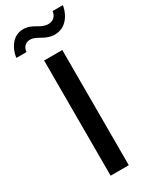

<svg xmlns="http://www.w3.org/2000/svg" viewBox="-274 -971 820 1025"><g transform="rotate(-30 136.5 -458.0)"><path d="M70 -844C113 -844 139 -801 200 -801C289 -801 314 -899 314 -916H251C251 -912 246 -867 197 -867C148 -867 125 -911 66 -911C-17 -911 -41 -817 -41 -796H21C21 -800 25 -844 70 -844ZM80 0H192V-710H80Z"/></g></svg>

Font: FIGSv2-sans-serif SemiBold
Style: Regular
Weight: 600
Designer: Matt McInerney, Pablo Impallari, Rodrigo Fuenzalida,Mirko Velimirovic
Foundry: Matt McInerney, Pablo Impallari, Rodrigo Fuenzalida
Version: Version 4.021;hotconv 1.0.109;makeotfexe 2.5.65596